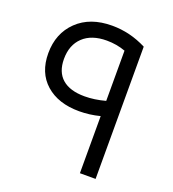

<svg xmlns="http://www.w3.org/2000/svg" viewBox="-129 -799 809 898"><g transform="rotate(20 276.0 -350.0)"><path d="M276.9 -700.2Q366.2 -700.2 448.2 -658.2V0H370.1V-284.2Q318.8 -271 267.1 -271Q162.6 -271 100.8 -325.7Q39.1 -380.4 39.1 -477.1Q39.1 -576.2 103.3 -638.2Q167.5 -700.2 276.9 -700.2ZM267.1 -345.2Q315.9 -345.2 370.1 -359.9V-609.9Q326.2 -626 276.9 -626Q201.2 -626 159.2 -586.2Q117.2 -546.4 117.2 -477.1Q117.2 -412.1 155.5 -378.7Q193.8 -345.2 267.1 -345.2Z"/></g></svg>

Font: Montserrat-Arabic Light
Style: Regular
Weight: 300
Designer: Mohamed Gaber
Foundry: Kief Type Foundry
Version: Version 5.008;PS 005.008;hotconv 1.0.88;makeotf.lib2.5.64775